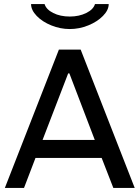

<svg xmlns="http://www.w3.org/2000/svg" viewBox="-20 -932 692 952"><path d="M648 0H542L484 -149H156L99 0H4L272 -686H380ZM318 -568 191 -238H450L324 -568ZM326 -788Q279 -788 234.5 -806Q190 -824 162 -853Q134 -882 134 -912H201Q209 -885 244 -867.5Q279 -850 326 -850Q372 -850 407.5 -867.5Q443 -885 451 -912H519Q519 -882 490.5 -853Q462 -824 417.5 -806Q373 -788 326 -788Z"/></svg>

Font: Chivo
Style: Regular
Weight: 400
Designer: Hector Gatti
Foundry: Omnibus-Type
Version: Version 1.003